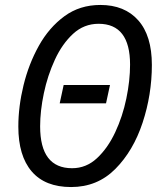

<svg xmlns="http://www.w3.org/2000/svg" viewBox="-20 -745 657 775"><path d="M267 10Q373 10 445.5 -63Q518 -136 555.5 -249.5Q593 -363 593 -483Q593 -601 538 -663Q483 -725 385 -725Q302 -725 240 -679.5Q178 -634 137 -560.5Q96 -487 75 -401Q54 -315 54 -234Q54 -116 108 -53Q162 10 267 10ZM271 -66Q142 -66 142 -235Q142 -297 157 -368.5Q172 -440 201.5 -504Q231 -568 275 -608.5Q319 -649 378 -649Q505 -649 505 -484Q505 -420 490 -347.5Q475 -275 445 -211Q415 -147 371.5 -106.5Q328 -66 271 -66ZM221 -328H408L424 -402H237Z"/></svg>

Font: Noto Sans UI SemiCondensed
Style: Italic
Weight: 400
Width: 4
Italic angle: -12°
Designer: Monotype Design Team
Foundry: Monotype Imaging Inc.
Version: Version 1.901